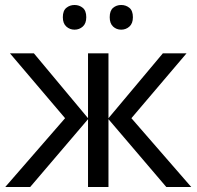

<svg xmlns="http://www.w3.org/2000/svg" viewBox="-20 -750 790 770"><path d="M728 -536 507 -276 747 0H647L415 -272V0H333V-272L101 0H1L241 -276L20 -536H116L333 -276V-536H415V-276L633 -536ZM232 -681Q232 -707 246 -718.5Q260 -730 279 -730Q298 -730 312 -718.5Q326 -707 326 -681Q326 -656 312 -643.5Q298 -631 279 -631Q260 -631 246 -643.5Q232 -656 232 -681ZM420 -681Q420 -707 433.5 -718.5Q447 -730 466 -730Q485 -730 499 -718.5Q513 -707 513 -681Q513 -656 499 -643.5Q485 -631 466 -631Q447 -631 433.5 -643.5Q420 -656 420 -681Z"/></svg>

Font: Noto Sans IKEA
Style: Regular
Weight: 400
Designer: Monotype Design Team
Foundry: Monotype Imaging Inc.
Version: Version 2.001